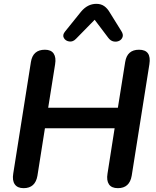

<svg xmlns="http://www.w3.org/2000/svg" viewBox="-20 -972 813 1000"><path d="M103 8Q71 8 57 -12Q43 -32 49 -68L141 -649Q151 -713 214 -713Q246 -713 259.5 -693Q273 -673 267 -637L231 -411H594L632 -649Q642 -713 704 -713Q770 -713 758 -637L666 -57Q655 8 594 8Q561 8 547.5 -12Q534 -32 540 -68L577 -304H214L175 -57Q164 8 103 8ZM376 -770Q360 -753 340.5 -756Q321 -759 312.5 -774.5Q304 -790 319 -808L402 -911Q436 -952 482 -952Q506 -952 523 -940Q540 -928 553 -905L612 -810Q623 -793 618.5 -779.5Q614 -766 601 -759.5Q588 -753 572 -756Q556 -759 544 -775L473 -869Z"/></svg>

Font: Nunito
Style: Bold Italic
Weight: 700
Italic angle: -9°
Designer: Vernon Adams
Foundry: Vernon Adams
Version: Version 3.601; ttfautohint (v1.8.2.53-6de2)